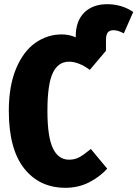

<svg xmlns="http://www.w3.org/2000/svg" viewBox="-20 -877 655 915"><path d="M615 -820 570 -718Q543 -733 521 -733Q502 -733 493.5 -722Q485 -711 485 -685V-635L408 -544Q355 -583 309 -583Q257 -583 231.5 -529Q206 -475 206 -349Q206 -225 232 -170.5Q258 -116 309 -116Q337 -116 358.5 -128Q380 -140 413 -167L491 -73Q454 -33 403.5 -7.5Q353 18 292 18Q168 18 95 -74.5Q22 -167 22 -349Q22 -466 56 -548.5Q90 -631 147.5 -672Q205 -713 274 -713Q310 -713 341 -699V-704Q341 -777 381.5 -817Q422 -857 491 -857Q560 -857 615 -820Z"/></svg>

Font: Fira Sans Compressed ExtraBold
Style: Regular
Weight: 800
Width: 1
Designer: bBox Type GmbH & Carrois Corporate GbR & Edenspiekermann AG
Foundry: bBox Type GmbH & Carrois Corporate GbR & Edenspiekermann AG
Version: Version 4.301